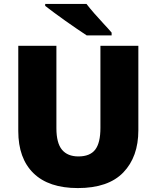

<svg xmlns="http://www.w3.org/2000/svg" viewBox="-20 -947 797 977"><path d="M684 -284Q684 -149 607.5 -69.5Q531 10 376 10Q228 10 150.5 -65.5Q73 -141 73 -280V-714H267V-295Q267 -219 295.5 -185Q324 -151 379 -151Q438 -151 464.5 -185.5Q491 -220 491 -296V-714H684ZM420 -927Q437 -905 460.5 -878Q484 -851 508 -825.5Q532 -800 548 -781V-767H421Q401 -780 372.5 -799.5Q344 -819 313.5 -840.5Q283 -862 255.5 -882.5Q228 -903 210 -917V-927Z"/></svg>

Font: Noto Sans Cherokee Black
Style: Regular
Weight: 900
Designer: Monotype Design Team
Foundry: Monotype Imaging Inc.
Version: Version 2.001; ttfautohint (v1.8.4.7-5d5b)